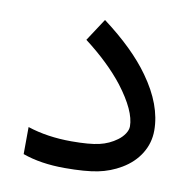

<svg xmlns="http://www.w3.org/2000/svg" viewBox="-61 -528 601 597"><g transform="rotate(10 239.5 -229.5)"><path d="M47.9 -97.7Q110.4 -77.1 186.5 -77.1Q243.2 -77.1 273.9 -84.2Q304.7 -91.3 329.1 -109.4Q341.8 -118.7 349.9 -130.9Q357.9 -143.1 357.9 -154.3Q357.9 -203.1 301.3 -277.3Q254.4 -337.4 177.7 -396L224.1 -466.8Q321.8 -393.6 373 -321.3Q434.6 -235.4 434.6 -154.8Q434.6 -115.7 414.3 -82.5Q394 -49.3 356.9 -27.3Q323.2 -7.3 284.2 0.5Q245.1 8.3 180.2 8.3Q104.5 8.3 47.4 -12.2Z"/></g></svg>

Font: Samim FD-WOL
Style: FD-WOL
Weight: 400
Foundry: DejaVu fonts team - Redesigned by Saber Rastikerdar
Version: Version 4.0.0